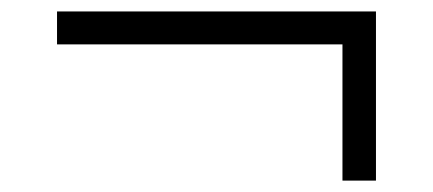

<svg xmlns="http://www.w3.org/2000/svg" viewBox="-20 -284 760 337"><path d="M80.1 -206.1V-263.9H639.9V33H581.1V-206.1Z"/></svg>

Font: Linden Hill
Style: Regular
Weight: 400
Version: Version 1.202